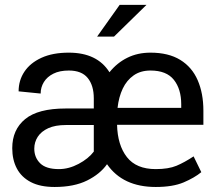

<svg xmlns="http://www.w3.org/2000/svg" viewBox="-20 -753 884 784"><path d="M445.5 -603.5H376.5L468.5 -733H578ZM616 10.5Q481.5 10.5 417 -82.5Q389 -42.5 335.8 -16Q282.5 10.5 203 10.5Q144 10.5 105.8 -9.5Q67.5 -29.5 48.8 -65Q30 -100.5 30 -148Q30 -223.5 82.8 -266.8Q135.5 -310 248.5 -310H363V-351.5Q363 -404 338.2 -434.5Q313.5 -465 261 -465Q223.5 -465 198 -452.2Q172.5 -439.5 159.2 -418Q146 -396.5 146 -371L56 -380Q56 -425 79.8 -460.5Q103.5 -496 149.2 -517Q195 -538 261 -538Q377 -538 427 -458Q458 -496.5 500 -517.2Q542 -538 594.5 -538Q668 -538 716 -508.5Q764 -479 787.2 -425.5Q810.5 -372 810.5 -301V-243.5H458Q460 -160.5 498.2 -111.5Q536.5 -62.5 616 -62.5Q668 -62.5 700.8 -76.2Q733.5 -90 770.5 -114.5L802 -50Q774 -27 729.8 -8.2Q685.5 10.5 616 10.5ZM720 -312.5V-327.5Q720 -389 690 -427Q660 -465 594.5 -465Q554 -465 525.8 -445.2Q497.5 -425.5 481.2 -391.2Q465 -357 460 -312.5ZM220.5 -62.5Q261 -62.5 301 -83.8Q341 -105 363 -134V-242.5H249.5Q205.5 -242.5 177 -229.5Q148.5 -216.5 134.2 -194.5Q120 -172.5 120 -146Q120 -110 144 -86.2Q168 -62.5 220.5 -62.5Z"/></svg>

Font: Roberto Sans
Style: Regular
Weight: 400
Designer: Google (font) & Cristiano Sobral (main changes)
Version: Version 1.500; ttfautohint (v1.8.4.7-5d5b-dirty)